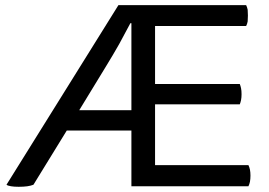

<svg xmlns="http://www.w3.org/2000/svg" viewBox="-20 -715 1032 737"><path d="M434.6 -695.3Q327.1 -522.5 4.9 -5.9Q9.8 -2 22.5 0Q34.2 2 51.8 2Q70.3 2 85 0Q98.6 -2 108.4 -5.9Q150.4 -75.2 236.3 -213.9Q297.9 -213.9 484.4 -213.9Q484.4 -160.2 484.4 0Q596.7 0 933.6 0Q937.5 -7.8 939.5 -17.6Q941.4 -28.3 941.4 -41Q941.4 -53.7 939.5 -63.5Q937.5 -73.2 933.6 -81.1Q814.5 -81.1 575.2 -81.1Q575.2 -139.6 575.2 -314.5Q656.2 -314.5 900.4 -314.5Q903.3 -321.3 905.3 -331.1Q907.2 -340.8 907.2 -353.5Q907.2 -367.2 905.3 -376Q903.3 -385.7 900.4 -392.6Q792 -392.6 575.2 -392.6Q575.2 -448.2 575.2 -615.2Q662.1 -615.2 924.8 -615.2Q928.7 -622.1 930.7 -632.8Q931.6 -642.6 931.6 -655.3Q931.6 -668 930.7 -677.7Q928.7 -687.5 924.8 -695.3Q761.7 -695.3 434.6 -695.3ZM484.4 -292Q433.6 -292 284.2 -292Q309.6 -334 386.7 -460Q413.1 -502.9 437.5 -545.9Q460.9 -588.9 480.5 -626Q481.4 -626 484.4 -626Q484.4 -543 484.4 -292Z"/></svg>

Font: cl
Style: Regular
Weight: 400
Designer: Mitja Miklavcic
Version: Version 1.0